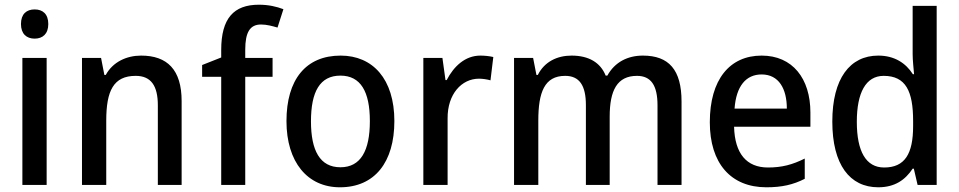

<svg xmlns="http://www.w3.org/2000/svg" viewBox="-20 -785 4071 815"><path d="M127 -745C93 -745 69 -726 69 -683C69 -641 93 -621 127 -621C161 -621 185 -641 185 -683C185 -726 161 -745 127 -745ZM178 -539H75V0H178Z M579 -549C517 -549 459 -522 429 -467H423L409 -539H328V0H431V-273C431 -400 462 -463 556 -463C621 -463 650 -421 650 -338V0H751V-356C751 -489 690 -549 579 -549Z M1137 -459V-539H1021V-574C1021 -648 1041 -681 1088 -681C1113 -681 1137 -674 1158 -668L1183 -746C1154 -757 1120 -765 1079 -765C972 -765 919 -707 919 -573V-541L838 -509V-459H919V0H1021V-459Z M1654 -271C1654 -450 1562 -549 1426 -549C1278 -549 1196 -447 1196 -271C1196 -97 1285 10 1423 10C1571 10 1654 -97 1654 -271ZM1300 -270C1300 -396 1338 -464 1425 -464C1511 -464 1550 -396 1550 -271C1550 -145 1511 -75 1425 -75C1338 -75 1300 -146 1300 -270Z M2019 -549C1954 -549 1906 -503 1876 -445H1871L1858 -539H1777V0H1880V-282C1879 -386 1940 -451 2013 -451C2029 -451 2048 -448 2062 -444L2074 -543C2057 -547 2036 -549 2019 -549Z M2709 -549C2645 -549 2590 -522 2558 -464H2551C2529 -519 2480 -549 2406 -549C2345 -549 2291 -523 2263 -467H2257L2243 -539H2162V0H2265V-273C2265 -393 2291 -463 2379 -463C2439 -463 2467 -423 2467 -339V0H2568V-290C2568 -402 2600 -463 2684 -463C2743 -463 2771 -423 2771 -338V0H2873V-354C2873 -489 2819 -549 2709 -549Z M3213 -549C3077 -549 2993 -447 2993 -266C2993 -92 3082 10 3233 10C3299 10 3347 -1 3396 -26V-112C3344 -86 3299 -74 3240 -74C3149 -74 3099 -133 3096 -247H3420V-307C3420 -452 3344 -549 3213 -549ZM3213 -469C3286 -469 3320 -408 3320 -324H3098C3105 -419 3146 -469 3213 -469Z M3708 10C3779 10 3823 -22 3854 -69H3859L3875 0H3956V-760H3854V-555C3854 -530 3858 -494 3860 -470H3855C3825 -517 3777 -549 3708 -549C3588 -549 3513 -452 3513 -269C3513 -86 3587 10 3708 10ZM3733 -74C3656 -74 3617 -142 3617 -268C3617 -391 3655 -463 3731 -463C3825 -463 3856 -398 3856 -271V-250C3856 -132 3821 -74 3733 -74Z"/></svg>

Font: Noto Sans Myanmar SemiCondensed Medium
Style: Regular
Weight: 500
Width: 4
Designer: Monotype Design Team
Foundry: Monotype Imaging Inc.
Version: Version 2.107